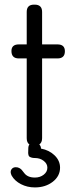

<svg xmlns="http://www.w3.org/2000/svg" viewBox="-20 -633 322 835"><path d="M163.1 -378.9V-32.2Q163.1 -12.7 150.9 -4.9Q158.2 2.4 158.2 13.2Q194.3 20 217.8 43Q241.2 65.9 241.2 96.2Q241.2 132.8 209.5 157.5Q177.7 182.1 131.8 182.1Q98.6 182.1 71.3 168Q43.9 153.8 30.8 130.9Q22.9 115.2 29.1 104.7Q35.2 94.2 48.8 94.2Q57.6 94.2 64.2 97.9Q70.8 101.6 74.2 105.5Q77.6 109.4 85 119.1Q99.6 139.2 131.8 139.2Q154.3 139.2 170.2 126.7Q186 114.3 186 96.2Q186 79.1 170.2 66.7Q154.3 54.2 131.8 54.2H130.9Q122.6 54.2 116.7 52.2Q110.8 50.3 107.9 48.1Q105 45.9 103.8 41Q102.5 36.1 102.5 33Q102.5 29.8 102.8 22.9Q103 16.1 103 13.2Q103 1.5 107.9 -4.9Q96.2 -12.2 96.2 -32.2V-378.9H62Q29.8 -378.9 29.8 -411.1Q29.8 -439.9 62 -439.9H96.2V-581.1Q96.2 -612.8 127.9 -612.8H130.9Q163.1 -612.8 163.1 -581.1V-439.9H230Q262.2 -439.9 262.2 -410.2Q262.2 -378.9 230 -378.9Z"/></svg>

Font: Arcon Rounded-
Style: Regular
Weight: 400
Designer: M. Zarth
Foundry: martin zarth - visuelle & digitale kommunikation
Version: Version 1.110;PS 001.110;hotconv 1.0.70;makeotf.lib2.5.58329